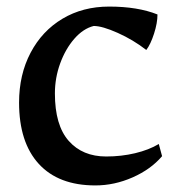

<svg xmlns="http://www.w3.org/2000/svg" viewBox="-20 -553 532 584"><path d="M38 -241Q38 -326 73 -392.5Q108 -459 170 -496Q232 -533 312 -533Q399 -533 459 -509Q459 -483 448.5 -450.5Q438 -418 425 -401Q385 -432 338 -453Q291 -474 265 -474Q233 -466 206 -435Q179 -404 163 -360Q147 -316 147 -269Q147 -172 189 -124.5Q231 -77 303 -77Q349 -77 391 -87Q433 -97 463 -115L473 -78Q439 -38 383.5 -13.5Q328 11 270 11Q158 11 98 -54.5Q38 -120 38 -241Z"/></svg>

Font: Mirza Medium
Style: Regular
Weight: 500
Designer: Arabic design by Kourosh Beigpour, Latin design by Eduardo Tunni, engineering by Lasse Fister
Version: Version 1.0010g